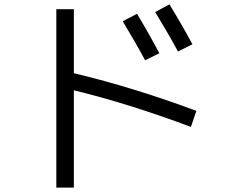

<svg xmlns="http://www.w3.org/2000/svg" viewBox="-20 -799 1040 876"><path d="M540 -702 605 -736Q656 -652 707 -556L642 -524Q602 -599 540 -702ZM688 -744 753 -779Q809 -688 858 -597L792 -564Q750 -642 688 -744ZM317 -757V-465Q593 -399 876 -293L851 -220Q565 -327 317 -387V57H237V-757Z"/></svg>

Font: Mplus 1p
Style: Regular
Weight: 400
Version: Version 1.061